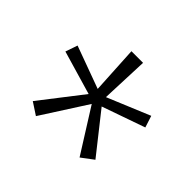

<svg xmlns="http://www.w3.org/2000/svg" viewBox="-82 -821 479 479"><g transform="rotate(45 157.5 -581.5)"><path d="M237 -444 164 -560 87 -440 55 -461 141 -572 25 -606 36 -638 148 -597 141 -723H182L177 -597L290 -644L300 -613L186 -573L269 -468Z"/></g></svg>

Font: Public Sans Thin
Style: Regular
Weight: 100
Designer: The Public Sans project authors (U.S. Web Design System). Libre Franklin designed by Pablo Impallari and Rodrigo Fuenzal
Version: Version 1.008